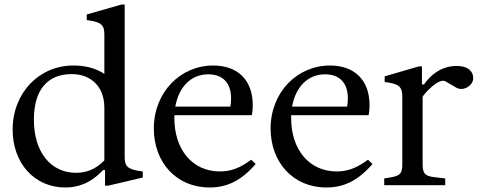

<svg xmlns="http://www.w3.org/2000/svg" viewBox="-20 -820 2116 850"><path d="M269 10C322 10 379 -6 436 -67H445V2H459L612 -34V-61C543 -69 532 -84 532 -126V-800H518L364 -756V-731C431 -723 442 -708 442 -666V-493C399 -521 351 -530 305 -530C153 -530 36 -409 36 -246C36 -98 132 10 269 10ZM316 -55C204 -55 130 -148 130 -290C130 -421 189 -492 298 -492C371 -492 442 -448 442 -342V-110C401 -67 357 -55 316 -55Z M908 10C985 10 1048 -20 1112 -94L1092 -113C1043 -76 1001 -61 954 -61C829 -61 752 -161 752 -296C752 -301 752 -305 752 -310H1095L1097 -324C1099 -338 1099 -346 1099 -354C1099 -469 1029 -530 924 -530C779 -530 661 -412 661 -251C661 -103 759 10 908 10ZM902 -491C967 -491 1003 -452 1003 -385C1003 -373 1002 -361 1000 -348H756C772 -437 827 -491 902 -491Z M1425 10C1502 10 1565 -20 1629 -94L1609 -113C1560 -76 1518 -61 1471 -61C1346 -61 1269 -161 1269 -296C1269 -301 1269 -305 1269 -310H1612L1614 -324C1616 -338 1616 -346 1616 -354C1616 -469 1546 -530 1441 -530C1296 -530 1178 -412 1178 -251C1178 -103 1276 10 1425 10ZM1419 -491C1484 -491 1520 -452 1520 -385C1520 -373 1519 -361 1517 -348H1273C1289 -437 1344 -491 1419 -491Z M1681 0H1951V-30L1901 -36C1861 -41 1851 -52 1851 -94V-391C1851 -397 1921 -478 1952 -460L2000 -432C2031 -414 2075 -441 2075 -474C2075 -506 2050 -528 2002 -528C1939 -528 1890 -494 1857 -446H1848V-526H1834L1683 -482V-457C1746 -449 1761 -437 1761 -392V-94C1761 -53 1752 -42 1711 -35L1681 -30Z"/></svg>

Font: Hedvig Letters Serif 24pt
Style: Regular
Weight: 400
Designer: Alexander Örn & Tor Weibull
Foundry: Kanon Foundry
Version: Version 1.000